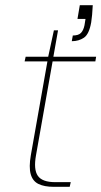

<svg xmlns="http://www.w3.org/2000/svg" viewBox="-20 -721 391 741"><path d="M187 0Q151 0 128.5 -11Q106 -22 98.5 -49Q91 -76 99 -122L163 -484H75L79 -502H166L188 -604H204L186 -502H351L348 -484H183L119 -122Q109 -67 126 -42.5Q143 -18 193 -18H253L249 0ZM257 -562 261 -584Q283 -584 292.5 -594Q302 -604 306 -623L310 -648H279L288 -701H338Q337 -679 335.5 -664Q334 -649 332 -635Q324 -589 304 -575.5Q284 -562 257 -562Z"/></svg>

Font: DM Sans 16pt Thin
Style: Italic
Weight: 250
Italic angle: -10°
Version: Version 4.004;gftools[0.9.30]